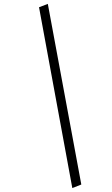

<svg xmlns="http://www.w3.org/2000/svg" viewBox="-20 -809 571 980"><path d="M179.2 -772 224.1 -789.1 395 132.8 349.1 150.9Z"/></svg>

Font: Dihjauti
Style: Italic
Weight: 400
Italic angle: -9°
Designer: T. Christopher White
Version: Version 3.0.0